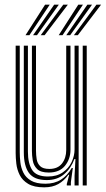

<svg xmlns="http://www.w3.org/2000/svg" viewBox="-20 -796 454 824"><path d="M169.8 8Q125.8 8 100.9 -7Q76 -22 64.5 -45.1Q53 -68.2 50.1 -93.4Q47.2 -118.5 47.2 -138.8V-600H64.8V-142Q64.8 -122.5 67.4 -99.4Q70 -76.2 80.2 -55.2Q90.5 -34.2 112.9 -20.9Q135.2 -7.5 174.8 -7.5Q213.8 -7.5 241.5 -24.9Q269.2 -42.2 287.8 -75H292.5L284.2 -14.5V0H266.8L266.5 -5.8L277 -46.2H273.8Q255 -20 230 -6Q205 8 169.8 8ZM335 0V-600H352.2V0ZM189.2 -55.5Q154.8 -55.5 139.5 -70.5Q124.2 -85.5 120.6 -107.1Q117 -128.8 117 -148.2V-600H134.5V-149.2Q134.5 -130.8 137.4 -112.8Q140.2 -94.8 152.4 -82.9Q164.5 -71 191.8 -71Q228 -71 246.1 -94.4Q264.2 -117.8 264.2 -152.2V-600H282.5V-153.5Q282.5 -113.5 258.9 -84.5Q235.2 -55.5 189.2 -55.5ZM179.5 -23.2Q126.2 -23.5 104.2 -53.8Q82.2 -84 82.2 -143V-600H99.8V-145Q99.8 -95 117.8 -66.8Q135.8 -38.5 185.5 -38.5Q223.5 -38.5 249 -56Q274.5 -73.5 287.2 -100.2Q300 -127 300 -155V-600H317.5V0H300V-42L303.8 -113.2H299.2Q284.8 -73.5 254.9 -48.1Q225 -22.8 179.5 -23.2ZM89.5 -645 173.5 -776H193.5L106.2 -645ZM122 -645 212.5 -776H232.5L138.8 -645ZM154.8 -645 251.5 -776H271.2L171.5 -645ZM232 -645 316 -776H336L248.5 -645ZM264.5 -645 355 -776H375L281.2 -645ZM297.2 -645 393.8 -776H413.8L314 -645Z"/></svg>

Font: Big Shoulders Inline Display SemiBold
Style: Regular
Weight: 600
Designer: Patric King
Foundry: XO Type Co
Version: Version 1.000